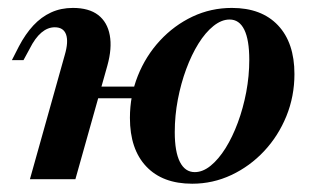

<svg xmlns="http://www.w3.org/2000/svg" viewBox="-20 -448 796 480"><path d="M54.8 0 141.9 -310.5Q151.6 -343.5 145.2 -361.7Q138.7 -379.8 116.9 -379.8Q99.2 -379.8 83.5 -366.5Q67.7 -353.2 54 -325.8L38.7 -297.6H9.7L27.4 -332.3Q43.5 -362.9 63.3 -384.3Q83.1 -405.6 107.7 -416.9Q132.3 -428.2 162.1 -428.2Q202.4 -428.2 225.4 -410.5Q248.4 -392.7 254.4 -360.1Q260.5 -327.4 248.4 -283.9L168.5 0ZM187.9 -202.4 196 -231.5H356.5L350.8 -202.4ZM460.5 11.3Q386.3 11.3 345.6 -31.9Q304.8 -75 304.8 -153.2Q304.8 -208.9 324.6 -258.5Q344.4 -308.1 379.8 -346.4Q415.3 -384.7 461.3 -406.5Q507.3 -428.2 559.7 -428.2Q633.9 -428.2 675 -384.7Q716.1 -341.1 716.1 -262.9Q716.1 -207.3 696 -157.7Q675.8 -108.1 640.3 -70.2Q604.8 -32.3 558.5 -10.5Q512.1 11.3 460.5 11.3ZM466.9 -17.7Q487.1 -17.7 506.9 -33.9Q526.6 -50 544 -77.8Q561.3 -105.6 574.6 -141.5Q587.9 -177.4 595.6 -217.7Q603.2 -258.1 603.2 -298.4Q603.2 -348.4 590.7 -373.8Q578.2 -399.2 554 -399.2Q533.9 -399.2 513.7 -383.1Q493.5 -366.9 476.2 -339.1Q458.9 -311.3 445.6 -275.4Q432.3 -239.5 424.6 -199.2Q416.9 -158.9 416.9 -117.7Q416.9 -68.5 429.8 -43.1Q442.7 -17.7 466.9 -17.7Z"/></svg>

Font: Playfair 5pt SemiExpanded Light
Style: Bold Italic
Weight: 700
Italic angle: -15.6°
Version: Version 2.001;gftools[0.9.30]